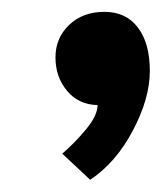

<svg xmlns="http://www.w3.org/2000/svg" viewBox="-20 -146 268 316"><path d="M128.4 149.9 82.5 106.9Q102.5 89.8 121.6 66.9Q140.6 43.9 140.6 26.9Q109.4 26.4 90.3 3.4Q71.3 -19.5 71.3 -51.5Q71.3 -83.5 93.8 -105Q116.2 -126.5 151.9 -126.5Q187.5 -126.5 207 -100.6Q226.6 -74.7 226.6 -29.3Q226.6 16.1 198.7 68.8Q170.9 121.6 128.4 149.9Z"/></svg>

Font: Rachana
Style: Bold
Weight: 700
Designer: Hussain KH
Foundry: Hussain KH, Rajeesh K Nambiar, Santhosh Thottingal, Swathanthra Malayalam Computing (http://smc.org.in)
Version: Version 7.0.0+20221109